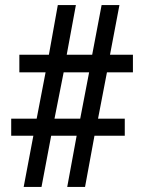

<svg xmlns="http://www.w3.org/2000/svg" viewBox="-20 -734 565 754"><path d="M73 0 111 -201H24V-268H124L159 -450H56V-519H172L207 -714H278L242 -519H342L379 -714H449L412 -519H502V-450H400L365 -268H470V-201H351L314 0H244L281 -201H181L143 0ZM194 -268H295L330 -450H230Z"/></svg>

Font: Noto Serif Khmer SemiCondensed
Style: Bold
Weight: 700
Width: 4
Designer: Danh Hong and the Monotype Design Team
Foundry: Monotype Imaging Inc.
Version: Version 2.004; ttfautohint (v1.8.4.7-5d5b)